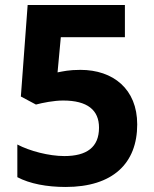

<svg xmlns="http://www.w3.org/2000/svg" viewBox="-20 -734 612 764"><path d="M241 10C429 10 526 -84 526 -239C526 -380 430 -456 300 -456C253 -456 231 -450 209 -446L222 -586H477V-714H90L63 -350L123 -318C150 -325 194 -334 231 -334C328 -334 374 -296 374 -226C374 -148 325 -113 236 -113C175 -113 98 -133 49 -159V-29C98 -3 166 10 241 10Z"/></svg>

Font: Noto Sans Malayalam
Style: Bold
Weight: 700
Designer: Jelle Bosma - Monotype Design Team
Foundry: Monotype Imaging Inc.
Version: Version 2.104